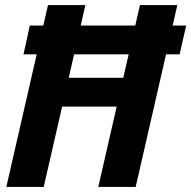

<svg xmlns="http://www.w3.org/2000/svg" viewBox="-20 -740 757 760"><path d="M73 -525 98 -639H717L691 -525ZM5 0 170 -720H318L153 0ZM369 0 534 -720H682L517 0ZM177 -432H540L514 -318H150Z"/></svg>

Font: Instrument Sans SemiCondensed
Style: Bold Italic
Weight: 700
Width: 4
Italic angle: -13°
Designer: Rodrigo Fuenzalida
Foundry: fragTYPE
Version: Version 1.000;gftools[0.9.28]